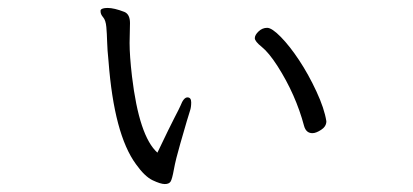

<svg xmlns="http://www.w3.org/2000/svg" viewBox="-20 -454 1040 483"><path d="M801 -149Q801 -136 788 -127.5Q775 -119 766 -119Q750 -119 745 -137Q724 -216 678 -288Q656 -322 638.5 -336Q621 -350 621 -358Q621 -366 630.5 -375Q640 -384 652 -384Q664 -384 686.5 -361Q709 -338 732.5 -302.5Q756 -267 776 -224Q796 -181 801 -149ZM307 -396 306 -346Q306 -314 312 -262Q330 -111 376 -70Q408 -137 419.5 -159Q431 -181 434 -188Q442 -209 451.5 -209Q461 -209 461 -196.5Q461 -184 458 -175.5Q455 -167 450 -149.5Q445 -132 433.5 -92.5Q422 -53 417.5 -28Q413 -3 409 3Q405 9 394.5 9Q384 9 364 -0.5Q344 -10 322 -41Q267 -116 253 -300Q250 -329 249.5 -349Q249 -369 247.5 -386Q246 -403 239.5 -410.5Q233 -418 233 -425V-428Q235 -434 251 -434Q267 -434 293 -424Q307 -418 307 -396Z"/></svg>

Font: LXGW WenKai
Style: Regular
Weight: 400
Designer: LXGW / Fontworks Inc.
Foundry: LXGW / Fontworks Inc.
Version: Version 1.520; June 14, 2025